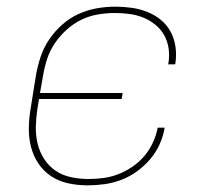

<svg xmlns="http://www.w3.org/2000/svg" viewBox="-20 -548 640 576"><path d="M243 8Q213 8 185 2Q157 -4 134 -19Q111 -34 95.5 -57Q80 -80 73 -107.5Q66 -135 66.5 -164.5Q67 -194 72 -223L88 -323Q93 -351 102 -378Q111 -405 127.5 -429.5Q144 -454 166.5 -474Q189 -494 215.5 -506Q242 -518 270 -523Q298 -528 326 -528Q351 -528 375.5 -524.5Q400 -521 422.5 -512Q445 -503 463 -488Q481 -473 492 -452.5Q503 -432 506.5 -407.5Q510 -383 506 -357L505 -355H484L485 -357Q489 -380 486 -401.5Q483 -423 473 -441.5Q463 -460 446.5 -473.5Q430 -487 410.5 -495Q391 -503 369 -506Q347 -509 324 -509Q299 -509 273 -504.5Q247 -500 223.5 -488.5Q200 -477 179.5 -458.5Q159 -440 144 -417.5Q129 -395 121 -370Q113 -345 109 -320L100 -269H348L345 -251H97L92 -220Q88 -194 87.5 -167.5Q87 -141 93 -116.5Q99 -92 112.5 -71Q126 -50 146.5 -36Q167 -22 193 -16.5Q219 -11 245 -11Q268 -11 290.5 -14Q313 -17 335 -25.5Q357 -34 377.5 -48Q398 -62 413.5 -80.5Q429 -99 439 -121Q449 -143 453 -165H474Q470 -140 459 -115.5Q448 -91 430.5 -70.5Q413 -50 391 -34Q369 -18 344 -8.5Q319 1 293.5 4.5Q268 8 243 8Z"/></svg>

Font: Iosevka Thin Extended Oblique
Style: Regular
Weight: 100
Width: 7
Italic angle: -9°
Monospace: yes
Designer: Belleve Invis
Foundry: Belleve Invis
Version: Version 32.5.0; ttfautohint (v1.8.4)